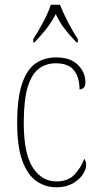

<svg xmlns="http://www.w3.org/2000/svg" viewBox="-20 -786 417 816"><path d="M220 10Q172 10 134.5 -16.5Q97 -43 75 -102.5Q53 -162 53 -263Q53 -370 74 -431Q95 -492 132 -517Q169 -542 219 -542Q279 -542 311 -510.5Q343 -479 343 -436Q343 -420 335.5 -413Q328 -406 318 -406Q318 -457 294.5 -487Q271 -517 217 -517Q176 -517 145.5 -494.5Q115 -472 98 -417Q81 -362 81 -264Q81 -134 119 -74.5Q157 -15 220 -15Q270 -15 297.5 -45Q325 -75 338 -111Q346 -102 346 -84Q346 -66 331.5 -44Q317 -22 288.5 -6Q260 10 220 10ZM121 -619Q140 -648 162.5 -690Q185 -732 196 -766H235Q248 -732 270 -690Q292 -648 311 -619V-606H305Q274 -638 254.5 -663.5Q235 -689 217 -726Q197 -689 177 -663.5Q157 -638 127 -606H121Z"/></svg>

Font: Noto Serif Condensed Thin
Style: Regular
Weight: 100
Width: 3
Designer: Monotype Design Team
Foundry: Monotype Imaging Inc.
Version: Version 2.013; ttfautohint (v1.8.4.7-5d5b)